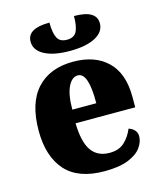

<svg xmlns="http://www.w3.org/2000/svg" viewBox="-115 -851 793 945"><g transform="rotate(-15 281.0 -378.5)"><path d="M301 10Q167 10 102.5 -62.5Q38 -135 38 -266Q38 -407 104 -479Q170 -551 289 -551Q400 -551 463.5 -489.5Q527 -428 527 -309V-255H223Q225 -159 256 -115Q287 -71 348 -71Q396 -71 424 -97Q452 -123 468 -162Q485 -157 497 -144.5Q509 -132 509 -113Q509 -84 488.5 -55.5Q468 -27 422 -8.5Q376 10 301 10ZM347 -324Q348 -399 335 -439.5Q322 -480 294 -480Q264 -480 244.5 -440Q225 -400 225 -324ZM289 -606Q207 -606 160 -631Q113 -656 113 -700Q113 -767 227 -767Q227 -715 240 -689Q253 -663 289 -663Q326 -663 339 -689Q352 -715 352 -767Q466 -767 466 -700Q466 -656 419 -631Q372 -606 289 -606Z"/></g></svg>

Font: Noto Serif SemiCondensed Black
Style: Regular
Weight: 900
Width: 4
Designer: Monotype Design Team
Foundry: Monotype Imaging Inc.
Version: Version 2.014; ttfautohint (v1.8.4.7-5d5b)